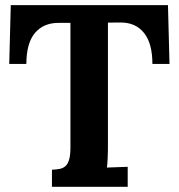

<svg xmlns="http://www.w3.org/2000/svg" viewBox="-20 -720 690 740"><path d="M627.4 -700.2 633.3 -473.6H567.4Q567.4 -553.2 534.7 -593.5Q502 -633.8 443.8 -633.3L396 -632.8V-164.1Q396 -150.4 395.8 -137.2Q395.5 -124 395 -112.1Q394.5 -100.1 393.8 -90.3Q393.1 -80.6 392.1 -74.2L472.2 -77.1V0H180.2V-65.9Q196.8 -66.4 210.2 -69.1Q223.6 -71.8 232.7 -80.1Q241.7 -88.4 246.6 -105.5Q251.5 -122.6 251.5 -152.8V-631.8H205.1Q147.9 -631.8 115 -593.3Q82 -554.7 81.5 -473.6H15.6L21.5 -700.2Z"/></svg>

Font: DimaFred
Style: Bold
Weight: 800
Designer: R.Balvardi
Foundry: R.Balvardi (r.balvardi@gmail.com)
Version: Version 1.00;August 2, 2018;FontCreator 11.5.0.2427 64-bit